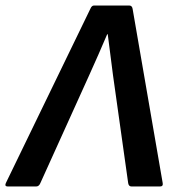

<svg xmlns="http://www.w3.org/2000/svg" viewBox="-50 -675 636 695"><path d="M-22 0Q-34 0 -29 -12L277 -643Q282 -655 290 -655H418Q428 -655 430 -643L539 -12Q541 0 529 0H426Q416 0 414 -12L359 -403Q354 -440 349.5 -477Q345 -514 340 -551H338Q322 -514 306 -477Q290 -440 273 -403L96 -12Q91 0 81 0Z"/></svg>

Font: Sofia Sans
Style: Bold Italic
Weight: 700
Italic angle: -9°
Designer: Botio Nikoltchev, Ani Petrova
Foundry: lettersoup
Version: Version 4.101; ttfautohint (v1.8.4.7-5d5b)